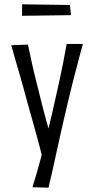

<svg xmlns="http://www.w3.org/2000/svg" viewBox="-20 -719 439 887"><path d="M204 148 130 146Q141 111 151 76Q161 41 170 6.5Q179 -28 188 -62.5Q197 -97 205.5 -131.5Q214 -166 222 -201Q230 -236 238 -272Q248 -317 256 -353Q264 -389 271.5 -427.5Q279 -466 288 -516H363Q354 -484 346.5 -455.5Q339 -427 331.5 -398Q324 -369 315.5 -336.5Q307 -304 298 -265Q288 -223 278 -180Q268 -137 258.5 -94.5Q249 -52 240 -10.5Q231 31 222 71Q213 111 204 148ZM176 9Q170 -16 163 -42Q156 -68 148.5 -95.5Q141 -123 133 -151.5Q125 -180 116.5 -210Q108 -240 100 -270Q91 -304 83 -332.5Q75 -361 67 -388Q59 -415 50.5 -444.5Q42 -474 32 -510L109 -513Q120 -462 128 -425Q136 -388 144.5 -355Q153 -322 163 -281Q171 -250 178.5 -219.5Q186 -189 194.5 -159Q203 -129 211.5 -99Q220 -69 229 -38ZM82 -646V-699L303 -696L308 -649Z"/></svg>

Font: Truculenta
Style: Regular
Weight: 400
Designer: Ivan Castro, Eva Sanz & Omnibus-Type Team
Foundry: Omnibus-Type
Version: Version 1.002